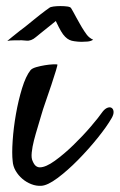

<svg xmlns="http://www.w3.org/2000/svg" viewBox="-20 -597 392 629"><path d="M80.1 -367.2Q85 -373 98.6 -377Q112.3 -380.9 127 -383.3Q141.6 -385.7 153.8 -386.2Q166 -386.7 168 -385.7Q168.9 -384.8 163.1 -365.2Q157.2 -345.7 148.4 -319.3Q139.6 -293 129.9 -265.1Q120.1 -237.3 115.2 -219.7Q110.4 -202.1 103.5 -180.2Q96.7 -158.2 91.3 -137.2Q85.9 -116.2 84 -97.7Q82 -79.1 86.9 -69.3Q91.8 -57.6 97.7 -53.2Q103.5 -48.8 110.4 -48.8Q129.9 -48.8 159.7 -70.3Q189.5 -91.8 220.2 -121.6Q251 -151.4 277.3 -182.1Q303.7 -212.9 316.4 -231.4Q324.2 -241.2 332.5 -244.1Q340.8 -247.1 346.2 -243.2Q351.6 -239.3 352.1 -230.5Q352.5 -221.7 345.7 -210Q330.1 -182.6 299.8 -145Q269.5 -107.4 235.4 -72.8Q201.2 -38.1 168.5 -13.7Q135.7 10.7 115.2 11.7Q98.6 12.7 82.5 6.3Q66.4 0 53.2 -11.2Q40 -22.5 31.2 -37.6Q22.5 -52.7 21.5 -69.3Q18.6 -93.8 21.5 -136.2Q24.4 -178.7 32.2 -223.1Q40 -267.6 52.2 -307.6Q64.5 -347.7 80.1 -367.2ZM248 -507.8Q256.8 -493.2 264.6 -482.9Q272.5 -472.7 285.2 -466.8Q277.3 -461.9 267.1 -460.9Q256.8 -460 247.1 -460Q236.3 -460 223.6 -461.9Q214.8 -462.9 207.5 -466.3Q200.2 -469.7 193.4 -476.6Q186.5 -483.4 179.7 -495.1Q172.9 -506.8 164.1 -525.4Q164.1 -526.4 163.6 -526.9Q163.1 -527.3 163.1 -528.3Q127 -499 113.3 -488.3Q99.6 -477.5 97.7 -475.6Q82 -461.9 65.9 -463.9Q49.8 -465.8 37.1 -464.8H25.4Q20.5 -464.8 14.6 -464.4Q8.8 -463.9 3.9 -462.9Q8.8 -466.8 20.5 -476.6Q32.2 -486.3 44.9 -496.1Q59.6 -506.8 76.2 -520.5Q82 -525.4 91.8 -533.2Q101.6 -541 111.3 -548.8Q121.1 -556.6 129.9 -563Q138.7 -569.3 141.6 -571.3Q144.5 -574.2 155.3 -575.7Q166 -577.1 178.2 -577.1Q190.4 -577.1 200.7 -575.7Q210.9 -574.2 212.9 -570.3Q214.8 -567.4 219.7 -558.6Q224.6 -549.8 230 -539.6Q235.4 -529.3 240.7 -520.5Q246.1 -511.7 248 -507.8Z"/></svg>

Font: Satisfy
Style: Regular
Weight: 400
Designer: Font Diner, Inc
Foundry: Font Diner, Inc
Version: Version 1.001